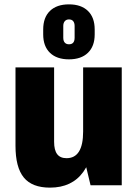

<svg xmlns="http://www.w3.org/2000/svg" viewBox="-20 -849 635 880"><path d="M228 -199Q228 -161 242 -142.5Q256 -124 285 -124Q323 -124 342 -154.5Q361 -185 361 -246L414 -319V-273Q414 -134 362 -61.5Q310 11 209 11Q127 11 89 -35.5Q51 -82 51 -181V-540H228ZM538 0H395L361 -142V-540H538ZM296 -577Q240 -577 209 -607Q178 -637 178 -691V-714Q178 -769 209 -799Q240 -829 296 -829Q352 -829 383 -799Q414 -769 414 -714V-691Q414 -637 383 -607Q352 -577 296 -577ZM296 -646Q309 -646 315.5 -653.5Q322 -661 322 -676V-730Q322 -744 315.5 -752Q309 -760 296 -760Q284 -760 277 -752Q270 -744 270 -730V-676Q270 -661 277 -653.5Q284 -646 296 -646Z"/></svg>

Font: Pathway Extreme Condensed ExtraBold
Style: Regular
Weight: 800
Width: 3
Version: Version 1.001;gftools[0.9.26]